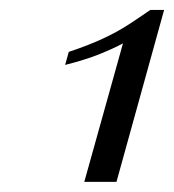

<svg xmlns="http://www.w3.org/2000/svg" viewBox="-20 -710 345 380"><path d="M146.8 -350 223.4 -624.2Q205.6 -614.5 177.8 -603.2Q150 -591.9 108.9 -581.5L116.1 -607.3Q154.8 -620.2 183.5 -633.5Q212.1 -646.8 234.3 -661.3Q256.5 -675.8 277.4 -690.3H304.8L210.5 -350Z"/></svg>

Font: Playfair 5pt SemiExpanded Light 12pt
Style: Italic
Weight: 300
Italic angle: -15.6°
Version: Version 2.000;gftools[0.9.28]